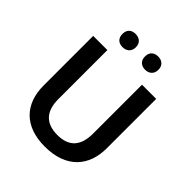

<svg xmlns="http://www.w3.org/2000/svg" viewBox="-247 -1071 1235 1235"><g transform="rotate(45 370.5 -453.0)"><path d="M208 -856C208 -815 234 -796 268 -796C301 -796 330 -815 330 -856C330 -898 301 -916 268 -916C234 -916 208 -898 208 -856ZM413 -856C413 -815 440 -796 474 -796C506 -796 535 -815 535 -856C535 -898 506 -916 474 -916C440 -916 413 -898 413 -856ZM657 -264V-714H528V-269C528 -163 482 -100 372 -100C266 -100 213 -157 213 -268V-714H84V-264C84 -95 182 10 367 10C563 10 657 -104 657 -264Z"/></g></svg>

Font: Noto Sans Khmer UI SemiBold
Style: Regular
Weight: 600
Designer: Danh Hong and the Monotype Design Team
Foundry: Monotype Imaging Inc.
Version: Version 2.002